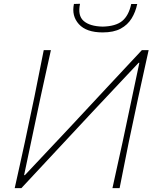

<svg xmlns="http://www.w3.org/2000/svg" viewBox="-20 -972 798 992"><path d="M56 0Q69.5 -61.5 82 -117.2Q94.5 -173 108.5 -238L158 -472.5Q171.5 -539.5 182.8 -596.8Q194 -654 206 -713H243Q229.5 -651.5 217.2 -596Q205 -540.5 190 -472L104.5 -67H108.5L346 -319.5Q434.5 -414.5 526.2 -513Q618 -611.5 713 -713H748Q734.5 -651.5 722.2 -596Q710 -540.5 695 -472L645.5 -238.5Q632 -170.5 621 -115.8Q610 -61 598 0H561Q574.5 -62 586.8 -117.5Q599 -173 613.5 -238.5L700 -647.5H696L454.5 -390.5Q346 -274 258.5 -180.2Q171 -86.5 90.5 0ZM510.5 -804.5Q426 -804.5 387.5 -847.2Q349 -890 362 -951.5L393.5 -952.5Q380.5 -891.5 412.2 -863.8Q444 -836 510.5 -834.5Q577.5 -836 611.2 -863.5Q645 -891 658 -951.5H689Q680.5 -910 660 -876.8Q639.5 -843.5 603.5 -824Q567.5 -804.5 510.5 -804.5Z"/></svg>

Font: Commissioner Loud Thin
Style: Italic
Weight: 100
Italic angle: -12°
Designer: Kostas Bartsokas
Foundry: Kostas Bartsokas
Version: Version 1.000; ttfautohint (v1.8.3)